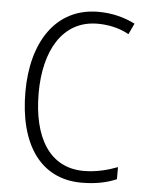

<svg xmlns="http://www.w3.org/2000/svg" viewBox="-53 -768 635 822"><g transform="rotate(5 265.0 -357.5)"><path d="M328 10C388 10 436 0 478 -18V-70C436 -54 387 -41 333 -41C186 -41 112 -166 112 -357C112 -538 187 -674 338 -674C382 -674 430 -665 473 -641L495 -688C447 -712 394 -725 337 -725C152 -725 55 -568 55 -357C55 -135 149 10 328 10Z"/></g></svg>

Font: Noto Sans Mono Condensed Light
Style: Regular
Weight: 300
Width: 3
Designer: Monotype Design Team
Foundry: Monotype Imaging Inc.
Version: Version 2.014